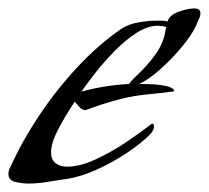

<svg xmlns="http://www.w3.org/2000/svg" viewBox="-20 -432 495 455"><path d="M46 3Q35 3 17.5 -0.5Q0 -4 0 -20Q0 -29 5 -37Q32 -97 73 -158.5Q114 -220 164 -273.5Q214 -327 268 -364Q285 -375 308.5 -379Q332 -383 351 -383Q358 -383 364.5 -383Q371 -383 377 -381Q382 -397 404 -404.5Q426 -412 440 -412Q455 -412 455 -401Q455 -394 451 -386Q447 -378 445 -372Q435 -350 411.5 -321.5Q388 -293 360 -268Q332 -243 310 -233Q317 -233 335.5 -232.5Q354 -232 372 -228.5Q390 -225 393 -217Q392 -215 389 -215Q357 -211 326.5 -208Q296 -205 264 -197Q250 -193 236 -189Q222 -185 208 -180L183 -171Q175 -171 168.5 -178Q162 -185 157 -191Q147 -176 134 -154.5Q121 -133 111 -111Q101 -89 101 -71Q101 -53 112 -45Q123 -37 139 -37Q169 -37 206 -54Q243 -71 278 -94.5Q313 -118 336 -136Q339 -139 341 -139Q345 -139 345 -132Q345 -125 338 -116Q317 -94 282 -70.5Q247 -47 209 -30Q171 -13 139 -8Q116 -5 93 -1Q70 3 46 3ZM173 -215Q228 -230 286 -233Q289 -238 294.5 -243.5Q300 -249 304 -253Q329 -276 349 -304Q369 -332 373 -365L374 -367Q374 -369 365 -370Q356 -371 354 -371Q330 -371 303.5 -354Q277 -337 252 -311.5Q227 -286 206.5 -260Q186 -234 173 -215Z"/></svg>

Font: My Soul
Style: Regular
Weight: 400
Designer: Robert E. Leuschke
Foundry: Robert E. Leuschke
Version: Version 1.010; ttfautohint (v1.8.4.7-5d5b)